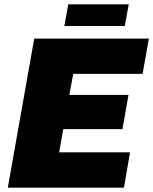

<svg xmlns="http://www.w3.org/2000/svg" viewBox="-20 -866 707 886"><path d="M16 0 138 -688H667L638 -525H318L300 -428H573L545 -270H272L253 -163H580L552 0ZM277 -746 295 -846H574L556 -746Z"/></svg>

Font: Archivo SemiCondensed Black
Style: Italic
Weight: 900
Width: 4
Italic angle: -10°
Designer: Hector Gatti
Foundry: Omnibus-Type
Version: Version 2.001